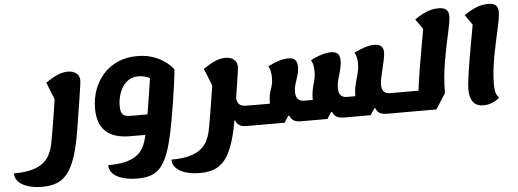

<svg xmlns="http://www.w3.org/2000/svg" viewBox="-192 -968 4116 1527"><g transform="rotate(-5 1866.0 -205.0)"><path d="M90 365Q24 365 -25 349.5Q-74 334 -101 306Q-128 278 -128 239Q-40 239 17 223Q74 207 107.5 179.5Q141 152 158.5 117.5Q176 83 185 46Q189 29 195.5 -7.5Q202 -44 210 -91Q218 -138 226 -188.5Q234 -239 241 -285Q248 -331 253 -364L259 -289L192 -457Q245 -494 287 -512Q329 -530 368 -530Q412 -530 437.5 -509Q463 -488 463 -453Q463 -444 460.5 -424.5Q458 -405 452 -364.5Q446 -324 434.5 -252Q423 -180 405 -67Q384 65 356 149.5Q328 234 290.5 281Q253 328 203.5 346.5Q154 365 90 365Z M849 365Q779 365 729 349.5Q679 334 652 306Q625 278 625 239Q698 239 748.5 228.5Q799 218 832.5 199Q866 180 886 155.5Q906 131 917.5 102.5Q929 74 936 45Q944 12 954 -39.5Q964 -91 974 -151.5Q984 -212 993.5 -272.5Q1003 -333 1011 -385.5Q1019 -438 1024 -472V-418Q1009 -427 982 -435.5Q955 -444 925 -444Q882 -444 850 -424.5Q818 -405 797.5 -372Q777 -339 767 -299.5Q757 -260 757 -221Q757 -191 764 -172Q771 -153 788 -144.5Q805 -136 835 -136H989V25H822Q688 25 624 -36Q560 -97 560 -218Q560 -298 585.5 -368Q611 -438 659 -491.5Q707 -545 775 -575Q843 -605 928 -605Q994 -605 1045 -589Q1096 -573 1132.5 -549.5Q1169 -526 1190 -504.5Q1211 -483 1216 -472Q1216 -464 1211.5 -426Q1207 -388 1199 -330.5Q1191 -273 1180 -204.5Q1169 -136 1157 -67Q1138 39 1117.5 114Q1097 189 1072 238Q1047 287 1015.5 315Q984 343 943 354Q902 365 849 365Z M1748 25Q1699 25 1676.5 -0.5Q1654 -26 1654 -78L1727 -27H1589L1685 -207Q1686 -172 1703 -155Q1720 -138 1753 -137L1828 -136L1802 25ZM1348 365Q1282 365 1233 349.5Q1184 334 1157 306Q1130 278 1130 239Q1218 239 1275 223Q1332 207 1365.5 179.5Q1399 152 1416.5 117.5Q1434 83 1443 46Q1447 29 1453.5 -7.5Q1460 -44 1468 -91Q1476 -138 1484 -188.5Q1492 -239 1499 -285Q1506 -331 1511 -364L1517 -289L1450 -457Q1503 -494 1545 -512Q1587 -530 1626 -530Q1670 -530 1695.5 -509Q1721 -488 1721 -453Q1721 -444 1718.5 -424.5Q1716 -405 1710 -364.5Q1704 -324 1692.5 -252Q1681 -180 1663 -67Q1642 65 1614 149.5Q1586 234 1548.5 281Q1511 328 1461.5 346.5Q1412 365 1348 365ZM1802 25 1828 -136Q1846 -136 1849.5 -114.5Q1853 -93 1847 -55Q1841 -18 1830.5 3.5Q1820 25 1802 25Z M2867 25Q2818 25 2795.5 -0.5Q2773 -26 2773 -78L2821 -27H2704L2849 -264Q2846 -249 2844 -235Q2842 -221 2842 -208Q2842 -172 2858.5 -154Q2875 -136 2909 -136H2995L2969 25ZM1803 25 1829 -136H2015L1949 -70V-138Q1949 -177 1954 -202.5Q1959 -228 1966 -247.5Q1973 -267 1978 -288.5Q1983 -310 1983 -341Q1983 -371 1977.5 -395.5Q1972 -420 1962 -433Q2006 -456 2048.5 -469Q2091 -482 2125 -482Q2165 -482 2181 -463.5Q2197 -445 2197 -410Q2197 -376 2187 -343Q2177 -310 2166.5 -277.5Q2156 -245 2156 -210Q2156 -173 2172.5 -154.5Q2189 -136 2223 -136H2357L2291 -70V-138Q2291 -177 2296 -205.5Q2301 -234 2308 -257.5Q2315 -281 2320 -305Q2325 -329 2325 -360Q2325 -390 2319.5 -414.5Q2314 -439 2304 -452Q2348 -475 2390.5 -488Q2433 -501 2467 -501Q2507 -501 2523 -482.5Q2539 -464 2539 -429Q2539 -395 2529 -357.5Q2519 -320 2508.5 -282.5Q2498 -245 2498 -210Q2498 -173 2514.5 -154.5Q2531 -136 2565 -136H2689L2631 -70V-138Q2631 -170 2635.5 -197Q2640 -224 2646.5 -248Q2653 -272 2659.5 -295Q2666 -318 2670.5 -341.5Q2675 -365 2675 -391Q2675 -421 2669 -445Q2663 -469 2654 -481Q2699 -504 2741 -517Q2783 -530 2815 -530Q2856 -530 2872.5 -511.5Q2889 -493 2889 -465Q2889 -442 2880.5 -401.5Q2872 -361 2859.5 -310Q2847 -259 2836 -204Q2825 -149 2819 -98L2739 25H2523Q2474 25 2451.5 -0.5Q2429 -26 2429 -78L2477 -27H2428L2394 25H2181Q2132 25 2109.5 -0.5Q2087 -26 2087 -78L2135 -27H2086L2052 25ZM1803 25Q1785 25 1781.5 3Q1778 -19 1784 -56Q1790 -93 1800.5 -114.5Q1811 -136 1829 -136ZM2969 25 2995 -136Q3013 -136 3016.5 -114.5Q3020 -93 3014 -55Q3008 -18 2997.5 3.5Q2987 25 2969 25Z M2970 25 2996 -136H3202L3135 -115Q3135 -137 3141.5 -185.5Q3148 -234 3158.5 -297Q3169 -360 3180.5 -427Q3192 -494 3203 -554.5Q3214 -615 3221 -657L3253 -568L3159 -702Q3202 -733 3250 -754Q3298 -775 3350 -775Q3394 -775 3412.5 -757.5Q3431 -740 3431 -704Q3431 -680 3424.5 -644.5Q3418 -609 3408 -564.5Q3398 -520 3387 -467Q3376 -414 3366 -355Q3356 -296 3349.5 -231.5Q3343 -167 3343 -98L3264 25ZM2970 25Q2952 25 2948.5 3Q2945 -19 2951 -56Q2957 -93 2967.5 -114.5Q2978 -136 2996 -136Z M3641 25Q3583 25 3557 -12Q3531 -49 3531 -107Q3531 -134 3535.5 -173.5Q3540 -213 3547.5 -261.5Q3555 -310 3564 -363Q3573 -416 3582.5 -468.5Q3592 -521 3601 -570Q3610 -619 3616 -658L3648 -568L3554 -702Q3598 -734 3646.5 -754.5Q3695 -775 3746 -775Q3790 -775 3808 -757.5Q3826 -740 3826 -704Q3826 -680 3819.5 -643.5Q3813 -607 3803 -561.5Q3793 -516 3781.5 -464.5Q3770 -413 3760 -357.5Q3750 -302 3743.5 -246.5Q3737 -191 3737 -138Q3737 -103 3740.5 -82.5Q3744 -62 3751 -49.5Q3758 -37 3768 -24Q3740 1 3706.5 13Q3673 25 3641 25Z"/></g></svg>

Font: Lemonada
Style: Regular
Weight: 400
Designer: Mohamed Gaber (Arabic), Eduardo Tunni (Latin)
Foundry: Kief Type Foundry
Version: Version 4.005